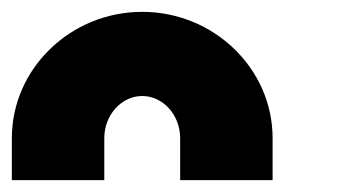

<svg xmlns="http://www.w3.org/2000/svg" viewBox="-20 -729 606 324"><path d="M284 -425V-496C284 -535 255 -567 220 -567C185 -567 156 -535 156 -496V-425H0V-496C0 -613 99 -709 220 -709C341 -709 440 -613 440 -496V-425Z"/></svg>

Font: Generic Techno
Style: Regular
Weight: 400
Designer: NC Empire
Foundry: NC Empire
Version: Version 1.000;hotconv 1.0.109;makeotfexe 2.5.65596